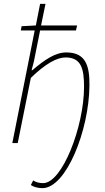

<svg xmlns="http://www.w3.org/2000/svg" viewBox="-20 -742 544 996"><path d="M200 234C323 234 442 -65 444 -298C445 -397 427 -470 324 -470C266 -470 212 -432 148 -378H144L156 -424L188 -584H374L380 -610H193L216 -722H188L166 -610L92 -606L88 -584H160L44 0H72L140 -338C216 -412 276 -444 320 -444C401 -444 416 -386 416 -292C416 -84 302 208 204 208C184 208 168 204 152 194L140 218C155 228 177 234 200 234Z"/></svg>

Font: Source Sans Pro ExtraLight
Style: Italic
Weight: 200
Italic angle: -11°
Designer: Paul D. Hunt
Foundry: Adobe Systems Incorporated
Version: Version 3.006;hotconv 1.0.111;makeotfexe 2.5.65597